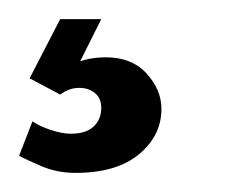

<svg xmlns="http://www.w3.org/2000/svg" viewBox="-20 -20 242 201"><path d="M59 161Q40 161 23.5 154Q7 147 0 143L14 107Q21 112 33 116Q45 120 54 120Q70 120 78 112.5Q86 105 86 93Q86 83 79.5 77.5Q73 72 63 72Q57 72 52 74Q47 76 43 79L11 62L43 0H86L60 52L53 49Q60 45 69.5 42.5Q79 40 91 40Q118 40 133.5 57Q149 74 149 94Q149 122 125.5 141.5Q102 161 59 161Z"/></svg>

Font: Alumni Sans Thin
Style: Bold
Weight: 700
Version: Version 1.018